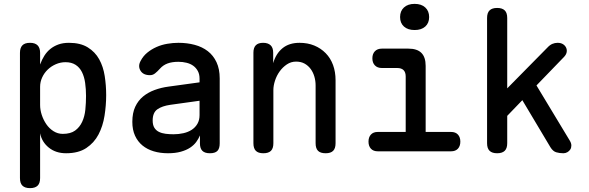

<svg xmlns="http://www.w3.org/2000/svg" viewBox="-20 -781 3040 991"><path d="M135 -560Q161 -560 174 -547Q187 -534 187 -508V-448Q196 -473 209 -493.5Q222 -514 240 -528.5Q258 -543 281.5 -551.5Q305 -560 336 -560Q395 -560 433 -536.5Q471 -513 492 -475Q513 -437 520.5 -388.5Q528 -340 528 -290Q528 -237 519.5 -183.5Q511 -130 488.5 -87Q466 -44 425.5 -17Q385 10 321 10Q268 10 232 -19Q196 -48 187 -93V138Q187 165 174 177.5Q161 190 135 190Q109 190 96 177.5Q83 165 83 138V-508Q83 -534 95.5 -547Q108 -560 135 -560ZM318 -460Q292 -460 268 -449.5Q244 -439 226 -421.5Q208 -404 197.5 -381Q187 -358 187 -333V-239Q187 -214 195.5 -188Q204 -162 219 -140Q234 -118 256 -104Q278 -90 304 -90Q344 -90 367.5 -107Q391 -124 404 -152Q417 -180 420.5 -215Q424 -250 424 -286Q424 -321 419.5 -353Q415 -385 403 -409Q391 -433 370 -446.5Q349 -460 318 -460Z M1010 -356V-375Q1010 -398 1001 -414.5Q992 -431 977.5 -441.5Q963 -452 943 -457Q923 -462 901 -462Q868 -462 845 -453.5Q822 -445 806 -427Q799 -419 792.5 -413Q786 -407 780.5 -402.5Q775 -398 768.5 -395.5Q762 -393 754 -393Q719 -393 705 -416.5Q691 -440 706 -467Q719 -492 740.5 -509.5Q762 -527 788 -538.5Q814 -550 843.5 -555Q873 -560 901 -560Q946 -560 985 -549.5Q1024 -539 1052.5 -517Q1081 -495 1097.5 -460Q1114 -425 1114 -376V-41Q1114 -14 1102 -2Q1090 10 1063.5 10Q1037 10 1024.5 -2.5Q1012 -15 1012 -41V-82Q1005 -65 993 -48.5Q981 -32 961.5 -19Q942 -6 913.5 2Q885 10 847 10Q807 10 773.5 0Q740 -10 715.5 -30Q691 -50 677 -80.5Q663 -111 663 -152Q663 -198 678 -230Q693 -262 718.5 -283Q744 -304 778 -316.5Q812 -329 850 -334ZM1010 -261 859 -240Q817 -234 792.5 -217Q768 -200 768 -159Q768 -136 776.5 -122Q785 -108 800 -100.5Q815 -93 834.5 -90.5Q854 -88 876 -88Q902 -88 926.5 -93.5Q951 -99 969.5 -111Q988 -123 999 -142Q1010 -161 1010 -187Z M1391 -316V-42Q1391 -15 1378.5 -2.5Q1366 10 1339 10Q1313 10 1300.5 -2.5Q1288 -15 1288 -42V-509Q1288 -535 1300.5 -547.5Q1313 -560 1338 -560Q1363 -560 1376.5 -547.5Q1390 -535 1390 -509V-455Q1404 -504 1438 -532Q1472 -560 1526 -560Q1568 -560 1602 -546Q1636 -532 1661 -506.5Q1686 -481 1699 -445.5Q1712 -410 1712 -367V-42Q1712 -15 1699.5 -2.5Q1687 10 1661 10Q1634 10 1621.5 -2.5Q1609 -15 1609 -42V-340Q1609 -364 1602.5 -386Q1596 -408 1583.5 -425Q1571 -442 1552.5 -452.5Q1534 -463 1508 -463Q1482 -463 1460.5 -448.5Q1439 -434 1423.5 -412.5Q1408 -391 1399.5 -365Q1391 -339 1391 -316Z M2308 -100Q2331 -100 2343.5 -86.5Q2356 -73 2356 -50Q2356 -27 2343.5 -13.5Q2331 0 2308 0H1930Q1907 0 1894.5 -13.5Q1882 -27 1882 -50Q1882 -73 1894.5 -86.5Q1907 -100 1930 -100H2074V-386Q2074 -408 2063 -419Q2052 -430 2030 -430H1951Q1928 -430 1915 -443.5Q1902 -457 1902 -480Q1902 -503 1915 -516.5Q1928 -530 1951 -530H2088Q2133 -530 2155 -508Q2177 -486 2177 -441V-100ZM2120 -626Q2085 -626 2065 -644Q2045 -662 2045 -693Q2045 -724 2065 -742.5Q2085 -761 2120 -761Q2155 -761 2175 -742.5Q2195 -724 2195 -693Q2195 -662 2175 -644Q2155 -626 2120 -626Z M2598 -42Q2598 -15 2585 -2.5Q2572 10 2546 10Q2520 10 2507 -2.5Q2494 -15 2494 -42V-688Q2494 -715 2507 -727.5Q2520 -740 2546 -740Q2572 -740 2585 -727.5Q2598 -715 2598 -688V-325L2806 -536Q2818 -549 2831 -554.5Q2844 -560 2858 -560Q2874 -560 2885 -553.5Q2896 -547 2901.5 -536Q2907 -525 2905 -512.5Q2903 -500 2892 -488L2749 -340L2921 -55Q2929 -42 2929 -30Q2929 -18 2923.5 -9.5Q2918 -1 2908.5 4.5Q2899 10 2888 10Q2868 10 2851 5Q2834 0 2821 -21L2676 -264L2598 -183Z"/></svg>

Font: Maple Mono Normal NL Medium
Style: Regular
Weight: 500
Monospace: yes
Designer: subframe7536
Version: Version 7.000